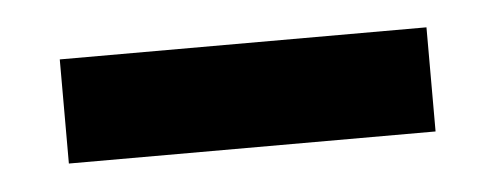

<svg xmlns="http://www.w3.org/2000/svg" viewBox="-25 -698 436 169"><g transform="rotate(-5 193.0 -614.0)"><path d="M31 -568V-660H355V-568Z"/></g></svg>

Font: Space Grotesk Frontify SemiBold
Style: Regular
Weight: 600
Designer: Florian Karsten
Version: Version 2.000